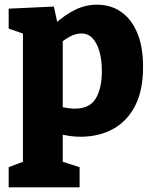

<svg xmlns="http://www.w3.org/2000/svg" viewBox="-20 -570 655 820"><path d="M17 230V144L99 113L78 140V-442L97 -420L17 -448V-533L210 -542L229 -455L211 -465Q257 -507 301.5 -528.5Q346 -550 394 -550Q453 -550 497 -519.5Q541 -489 566 -430Q591 -371 591 -284Q591 -185 557.5 -119Q524 -53 463.5 -19.5Q403 14 323 14Q300 14 276.5 10.5Q253 7 228 2L248 -16V140L232 116L320 144V230ZM300 -106Q363 -106 389 -149.5Q415 -193 415 -266Q415 -315 404.5 -351Q394 -387 375 -407Q356 -427 327 -427Q304 -427 280 -414.5Q256 -402 228 -378L248 -421V-85L228 -117Q269 -106 300 -106Z"/></svg>

Font: Bitter Thin ExtraBold
Style: Regular
Weight: 800
Version: Version 3.020